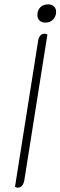

<svg xmlns="http://www.w3.org/2000/svg" viewBox="-20 -859 278 883"><path d="M49 0 155 -669Q157 -686 165 -695Q173 -704 186 -704Q191 -704 198 -700L92 -31Q86 4 61 4Q56 4 49 0ZM152 -789Q152 -812 165.5 -825.5Q179 -839 202 -839Q218 -839 228 -829.5Q238 -820 238 -805Q238 -783 224 -769Q210 -755 188 -755Q172 -755 162 -764.5Q152 -774 152 -789Z"/></svg>

Font: Thasadith
Style: Italic
Weight: 400
Italic angle: -9°
Designer: Cadson Demak Co.,Ltd.
Foundry: Cadson Demak Co.,Ltd.
Version: Version 1.000; ttfautohint (v1.6)